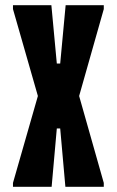

<svg xmlns="http://www.w3.org/2000/svg" viewBox="-20 -720 450 740"><path d="M30 0V-15L126 -350L30 -685V-700H178L199 -475H212L233 -700H380V-685L285 -350L380 -15V0H232L212 -225H199L179 0Z"/></svg>

Font: Vina Sans
Style: Regular
Weight: 400
Designer: Andree Nguyen
Foundry: Nguyen Type Foundry
Version: Version 1.002; ttfautohint (v1.8.4.7-5d5b);gftools[0.9.28]